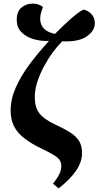

<svg xmlns="http://www.w3.org/2000/svg" viewBox="-20 -811 546 1065"><path d="M305 234 274 208Q299 176 309.5 154Q320 132 320 111Q320 81 299 63.5Q278 46 220 18Q156 -12 116 -43Q76 -74 57.5 -111Q39 -148 39 -198Q39 -261 67.5 -325.5Q96 -390 144.5 -455Q193 -520 252 -584Q205 -582 164 -594.5Q123 -607 97.5 -634Q72 -661 73 -704Q73 -747 99 -769Q125 -791 162 -791Q192 -791 218 -773Q212 -755 207.5 -739.5Q203 -724 203 -707Q203 -640 285 -623Q332 -671 376 -709.5Q420 -748 444 -758Q467 -753 486.5 -733.5Q506 -714 506 -682Q506 -639 459 -608Q412 -577 325 -582Q299 -556 272.5 -520Q246 -484 223.5 -442Q201 -400 187 -356.5Q173 -313 173 -272Q173 -216 198 -183Q223 -150 285 -121Q337 -97 370.5 -75.5Q404 -54 419.5 -27.5Q435 -1 435 38Q435 89 400.5 138Q366 187 305 234Z"/></svg>

Font: Literata 36pt
Style: Bold Italic
Weight: 700
Italic angle: -2°
Designer: Latin by Veronika Burian and Jose Scaglione. Greek by Irene Vlachou. Cyrillic by Vera Evstafieva
Foundry: TypeTogether
Version: Version 3.002